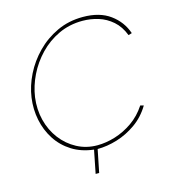

<svg xmlns="http://www.w3.org/2000/svg" viewBox="-122 -816 952 1052"><g transform="rotate(-15 353.5 -289.5)"><path d="M290 135 316 4Q246 -4 193.5 -37Q141 -70 108 -121Q75 -172 62.5 -233.5Q50 -295 59 -360Q68 -424 99 -486.5Q130 -549 180.5 -600.5Q231 -652 297.5 -683Q364 -714 444 -714Q539 -714 598.5 -670.5Q658 -627 681 -559L661 -553Q641 -605 605.5 -636Q570 -667 526.5 -680.5Q483 -694 437 -694Q363 -694 301 -665Q239 -636 192 -587Q145 -538 116 -478.5Q87 -419 78 -357Q69 -289 84.5 -227.5Q100 -166 136.5 -118Q173 -70 225.5 -42Q278 -14 341 -14Q390 -14 442 -30Q494 -46 541.5 -79Q589 -112 623 -164L642 -159Q608 -102 556.5 -65.5Q505 -29 447.5 -11.5Q390 6 336 6L310 135Z"/></g></svg>

Font: Raleway Thin
Style: Italic
Weight: 100
Italic angle: -12°
Designer: Matt McInerney, Pablo Impallari, Rodrigo Fuenzalida
Foundry: Matt McInerney, Pablo Impallari, Rodrigo Fuenzalida
Version: Version 4.026